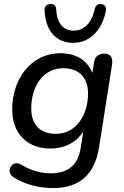

<svg xmlns="http://www.w3.org/2000/svg" viewBox="-20 -768 632 977"><path d="M251 189C385 189 462 119 484 -18L550 -438C556 -474 542 -495 512 -495C481 -495 462 -480 458 -448L450 -396C424 -464 363 -497 289 -497C134 -497 42 -362 42 -211C42 -89 119 -12 236 -12C308 -12 369 -43 404 -99L390 -12C376 75 322 114 238 114C181 114 133 97 87 69C40 42 5 107 49 134C102 168 172 189 251 189ZM264 -87C184 -87 139 -134 139 -216C139 -325 197 -421 302 -421C382 -421 428 -373 428 -293C428 -184 369 -87 264 -87ZM352 -550C434 -550 495 -608 518 -707C524 -731 514 -746 495 -747C478 -749 466 -740 462 -722C447 -651 407 -612 355 -612C302 -612 269 -650 266 -721C265 -741 251 -750 233 -747C215 -745 206 -733 207 -714C211 -612 266 -550 352 -550Z"/></svg>

Font: SN Pro Medium
Style: Italic
Weight: 400
Italic angle: -9°
Designer: Tobias Whetton
Foundry: Supernotes
Version: Version 1.001;Glyphs 3.2 (3249)